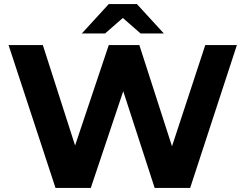

<svg xmlns="http://www.w3.org/2000/svg" viewBox="-20 -921 1203 941"><path d="M1141 -700 912 0H738L584 -474L425 0H252L22 -700H190L348 -208L513 -700H663L823 -204L986 -700ZM669 -757 582 -833 495 -757H381L513 -901H651L783 -757Z"/></svg>

Font: Montserrat-Bold
Style: Bold
Weight: 700
Version: Version 7.200